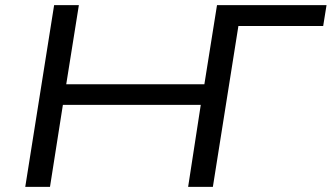

<svg xmlns="http://www.w3.org/2000/svg" viewBox="-20 -725 1287 745"><path d="M78 0 190 -705H286L237 -398H773L822 -705H1247L1234 -624H905L806 0H710L759 -318H224L174 0Z"/></svg>

Font: Nunito Sans 10pt Expanded
Style: Italic
Weight: 400
Width: 7
Italic angle: -9°
Designer: Vernon Adams
Foundry: Vernon Adams
Version: Version 3.101;gftools[0.9.27]